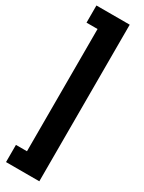

<svg xmlns="http://www.w3.org/2000/svg" viewBox="-257 -857 792 1054"><g transform="rotate(30 139.0 -330.5)"><path d="M6.3 -718.3H76.2V56.6H6.3V165.5H217.3V-827.1H6.3Z"/></g></svg>

Font: Shabnam
Style: Bold
Weight: 700
Foundry: DejaVu fonts team - Redesigned by Saber Rastikerdar - Based on Vazir font
Version: Version 5.0.1